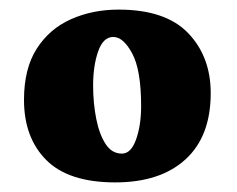

<svg xmlns="http://www.w3.org/2000/svg" viewBox="-20 -737 493 400"><path d="M174 -559Q174 -522 180.5 -489.5Q187 -457 200 -437Q213 -417 234 -417Q253 -417 263.5 -446.5Q274 -476 274 -516Q274 -591 255.5 -625.5Q237 -660 216 -660Q195 -660 184.5 -630Q174 -600 174 -559ZM30 -529Q30 -594 56.5 -635.5Q83 -677 128 -697Q173 -717 227 -717Q325 -717 372 -668Q419 -619 419 -543Q419 -453 366.5 -405Q314 -357 220 -357Q123 -357 76.5 -403.5Q30 -450 30 -529Z"/></svg>

Font: Vollkorn Black
Style: Regular
Weight: 900
Designer: Friedrich Althausen
Foundry: Friedrich Althausen
Version: Version 5.000